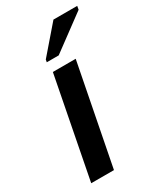

<svg xmlns="http://www.w3.org/2000/svg" viewBox="-186 -806 747 878"><g transform="rotate(-30 188.0 -367.0)"><path d="M249 -528.3 146 0H25.9L128.4 -528.3ZM372.6 -715.8 189.5 -580.6H126.5L128.9 -593.8L250.5 -734.4H376Z"/></g></svg>

Font: Arimo SemiBold
Style: Italic
Weight: 600
Italic angle: -12°
Version: Version 1.33